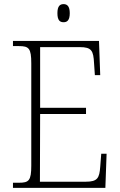

<svg xmlns="http://www.w3.org/2000/svg" viewBox="-20 -913 584 933"><path d="M289 -805C306 -805 319 -814 319 -849C319 -883 306 -893 289 -893C271 -893 259 -883 259 -849C259 -814 271 -805 289 -805ZM43 0H492L498 -166H472L467 -102C463 -48 454 -30 397 -30H174L175 -359H398V-389H175V-684H368C425 -684 434 -667 437 -606L441 -548H467L461 -714H43V-689H72C120 -689 132 -679 132 -605V-108C132 -35 120 -25 72 -25H43Z"/></svg>

Font: Noto Serif Devanagari SemiCondensed ExtraLight
Style: Regular
Weight: 200
Width: 4
Designer: Universal Thirst, Indian Type Foundry and the Monotype Design Team
Foundry: Monotype Imaging Inc.
Version: Version 2.004